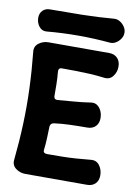

<svg xmlns="http://www.w3.org/2000/svg" viewBox="-94 -916 699 987"><g transform="rotate(10 255.0 -422.5)"><path d="M485 -616Q485 -588 468.5 -566Q452 -544 424 -547Q385 -552 349 -554Q313 -556 276.5 -556.5Q240 -557 200 -557Q190 -557 186 -551.5Q182 -546 183 -535Q186 -504 186.5 -472Q187 -440 187 -412Q187 -401 192.5 -396.5Q198 -392 207 -393Q250 -397 291 -400Q332 -403 378 -410Q397 -413 411 -403Q425 -393 432.5 -376Q440 -359 440 -339Q440 -312 424 -296Q408 -280 381 -280Q333 -280 290.5 -278.5Q248 -277 210 -272Q201 -271 195.5 -266Q190 -261 189 -252Q188 -222 187 -191.5Q186 -161 182 -128Q181 -118 186.5 -114Q192 -110 202 -110Q244 -110 280 -110.5Q316 -111 352 -113.5Q388 -116 429 -120Q457 -123 473.5 -101Q490 -79 490 -49Q490 -22 474 -6Q458 10 431 10H109Q81 10 59 -6.5Q37 -23 40 -51Q50 -149 53.5 -241Q57 -333 53.5 -425.5Q50 -518 40 -616Q37 -644 59 -660.5Q81 -677 109 -677H426Q453 -677 469 -660.5Q485 -644 485 -616ZM485 -792Q485 -776 475.5 -761.5Q466 -747 451.5 -738Q437 -729 421 -730Q255 -745 89 -730Q65 -728 50 -747.5Q35 -767 35 -792V-793Q35 -816 49.5 -830.5Q64 -845 87 -845Q171 -845 254.5 -846.5Q338 -848 421 -855Q437 -856 451.5 -847Q466 -838 475.5 -823.5Q485 -809 485 -793Z"/></g></svg>

Font: Winky Sans SemiBold
Style: Regular
Weight: 600
Designer: Simon Atzbach
Foundry: typofactur
Version: Version 1.205